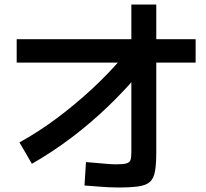

<svg xmlns="http://www.w3.org/2000/svg" viewBox="-20 -837 920 856"><path d="M66.7 -202.2Q150 -247.8 232.8 -309.4Q315.6 -371.1 393.9 -443.9Q472.2 -516.7 537.8 -595.6L618.9 -532.2Q546.7 -444.4 466.1 -366.7Q385.6 -288.9 299.4 -223.9Q213.3 -158.9 122.2 -106.7ZM356.7 -10 363.3 -114.4Q391.1 -112.2 415.6 -110Q440 -107.8 460.6 -106.1Q481.1 -104.4 496.7 -104.4Q527.8 -104.4 542.8 -108.3Q557.8 -112.2 561.7 -123.3Q565.6 -134.4 565.6 -157.8V-816.7H676.7V-157.8Q676.7 -105.6 671.1 -73.9Q665.6 -42.2 648.9 -26.7Q632.2 -11.1 597.8 -6.1Q563.3 -1.1 506.7 -1.1Q485.6 -1.1 462.8 -2.2Q440 -3.3 413.9 -5.6Q387.8 -7.8 356.7 -10ZM54.4 -557.8V-662.2H852.2V-557.8Z"/></svg>

Font: Paperlogy 6 SemiBold
Style: Regular
Weight: 600
Designer: redesigned by Lee Juim, glyphs from Gmarket Sans & Montserrat
Foundry: PT&
Version: Version 1.001